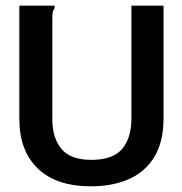

<svg xmlns="http://www.w3.org/2000/svg" viewBox="-20 -643 640 675"><path d="M300 12Q178 12 113 -50.5Q48 -113 48 -225V-623H172V-614Q167 -608 165.5 -601Q164 -594 164 -577V-224Q164 -158 196 -119.5Q228 -81 301 -81Q377 -81 409.5 -119.5Q442 -158 442 -227V-623H555V-228Q555 -145 523 -92Q491 -39 433.5 -13.5Q376 12 300 12Z"/></svg>

Font: Inconsolata Expanded Bold
Style: Regular
Weight: 700
Width: 7
Monospace: yes
Designer: Raph Levien, Cyreal, Brenton Simpson
Foundry: Raph Levien, Cyreal, Google
Version: Version 3.001; ttfautohint (v1.8.2.53-6de2)